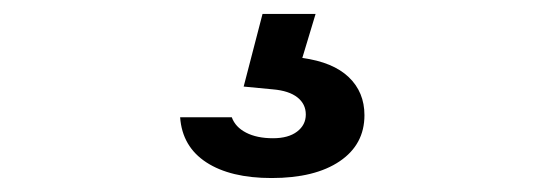

<svg xmlns="http://www.w3.org/2000/svg" viewBox="-20 -40 790 275"><path d="M356 -20H432L413 43Q457 49 479.5 70.5Q502 92 502 125Q502 167 466.5 191Q431 215 369 215Q310 215 275.5 192.5Q241 170 238 128H312Q317 142 332.5 150Q348 158 371 158Q393 158 405.5 148.5Q418 139 418 124Q418 109 406 99.5Q394 90 371 88L329 84Z"/></svg>

Font: Martian Mono SemiExpanded Light
Style: Regular
Weight: 300
Width: 6
Monospace: yes
Designer: Roman Shamin
Foundry: Evil Martians
Version: Version 0.930